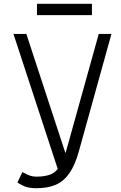

<svg xmlns="http://www.w3.org/2000/svg" viewBox="-20 -979 640 1013"><path d="M172 14Q141 14 119.5 7.5Q98 1 72 -16L98 -71Q124 -57 139 -52Q154 -47 172 -47Q219 -47 248.5 -59.5Q278 -72 298.5 -107.5Q319 -143 337 -211L501 -800H568L397 -184Q377 -110 347 -66.5Q317 -23 275 -4.5Q233 14 172 14ZM295 -56 51 -800H119L340 -126ZM175 -899V-959H465V-899Z"/></svg>

Font: Victor Mono Light
Style: Regular
Weight: 300
Monospace: yes
Designer: Rune Bjørnerås
Version: Version 1.561;gftools[0.9.30]